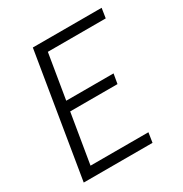

<svg xmlns="http://www.w3.org/2000/svg" viewBox="-171 -863 942 991"><g transform="rotate(-30 300.0 -367.5)"><path d="M43 0 164 -735H574L565 -677H220L176 -411H458L448 -353H166L117 -58H462L453 0Z"/></g></svg>

Font: Iosevka Light Extended Oblique
Style: Regular
Weight: 300
Width: 7
Italic angle: -9°
Monospace: yes
Designer: Belleve Invis
Foundry: Belleve Invis
Version: Version 32.5.0; ttfautohint (v1.8.4)